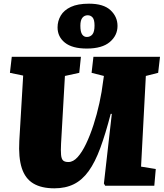

<svg xmlns="http://www.w3.org/2000/svg" viewBox="-20 -1010 892 1044"><path d="M747 -104 827 -91 819 0H552L545 -12L588 -391H582Q554 -283 525.5 -205.5Q497 -128 462 -79.5Q427 -31 381.5 -8.5Q336 14 276 14Q205 14 161 -12.5Q117 -39 98.5 -96Q80 -153 85 -244L106 -599L34 -614L44 -701H420L411 -614L333 -597L312 -229Q310 -191 312 -168.5Q314 -146 323 -137.5Q332 -129 352 -129Q378 -129 402 -155.5Q426 -182 448 -228Q470 -274 488.5 -331Q507 -388 520.5 -449.5Q534 -511 541 -570L545 -597L478 -614L488 -701H850L840 -614L773 -597ZM452 -746Q373 -746 333 -778Q293 -810 293 -861Q293 -896 310.5 -925.5Q328 -955 365.5 -972.5Q403 -990 464 -990Q543 -990 581 -954.5Q619 -919 619 -869Q619 -817 577 -781.5Q535 -746 452 -746ZM452 -809Q471 -809 482.5 -823Q494 -837 494 -871Q494 -903 483.5 -915Q473 -927 457 -927Q439 -927 428 -913.5Q417 -900 417 -870Q417 -837 426.5 -823Q436 -809 452 -809Z"/></svg>

Font: Literata Black
Style: Italic
Weight: 900
Italic angle: -2°
Designer: Latin by Veronika Burian and Jose Scaglione. Greek by Irene Vlachou. Cyrillic by Vera Evstafieva
Foundry: TypeTogether
Version: Version 3.002